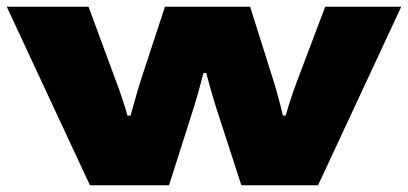

<svg xmlns="http://www.w3.org/2000/svg" viewBox="-20 -548 1207 568"><path d="M246 0 0 -528H242L325 -303Q331 -288 337 -270Q343 -252 348.5 -235Q354 -218 357 -206H366Q370 -220 375 -237.5Q380 -255 385 -272.5Q390 -290 394 -303L468 -528H720L791 -303Q795 -290 800 -272Q805 -254 809.5 -236.5Q814 -219 817 -206H825Q829 -220 834.5 -237.5Q840 -255 846 -272.5Q852 -290 857 -303L942 -528H1167L921 0H694L619 -231Q613 -250 607.5 -269Q602 -288 597.5 -304.5Q593 -321 590 -332H582Q579 -321 574.5 -304Q570 -287 564.5 -267.5Q559 -248 553 -229L480 0Z"/></svg>

Font: Archivo SemiBold Expanded Black
Style: Regular
Weight: 900
Width: 7
Version: Version 2.001